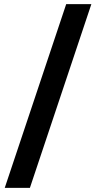

<svg xmlns="http://www.w3.org/2000/svg" viewBox="-20 -760 500 931"><path d="M125 151H3L301 -740H423Z"/></svg>

Font: Aneliza
Style: Bold
Weight: 700
Designer: Mike Abbink, Paul van der Laan, Pieter van Rosmalen
Foundry: Bold Monday
Version: Version 3.0